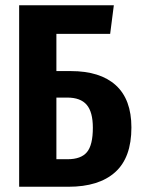

<svg xmlns="http://www.w3.org/2000/svg" viewBox="-20 -712 537 732"><path d="M481 -226Q481 -111 419 -55.5Q357 0 241 0H53V-692H414L400 -583H195V-441H250Q362 -441 421.5 -387Q481 -333 481 -226ZM334 -225Q334 -285 310.5 -312.5Q287 -340 236 -340H195V-105H238Q289 -105 311.5 -132Q334 -159 334 -225Z"/></svg>

Font: Fira Sans Compressed SemiBold
Style: Regular
Weight: 600
Width: 1
Designer: bBox Type GmbH & Carrois Corporate GbR & Edenspiekermann AG
Foundry: bBox Type GmbH & Carrois Corporate GbR & Edenspiekermann AG
Version: Version 4.301